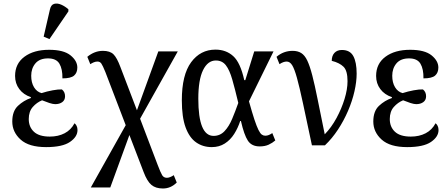

<svg xmlns="http://www.w3.org/2000/svg" viewBox="-20 -829 2557 1095"><path d="M243 10Q145 10 97.5 -33Q50 -76 50 -136Q50 -195 82.5 -225.5Q115 -256 156 -270V-275Q114 -289 90 -321Q66 -353 66 -396Q66 -466 119.5 -505.5Q173 -545 260 -545Q343 -545 382 -513.5Q421 -482 421 -444Q421 -414 402.5 -398Q384 -382 336 -382Q337 -435 319 -465.5Q301 -496 254 -496Q206 -496 182 -467.5Q158 -439 158 -397Q158 -358 174 -331.5Q190 -305 217 -298Q248 -308 280.5 -314Q313 -320 333 -319Q351 -305 351 -280Q351 -258 335 -246.5Q319 -235 295 -235Q282 -235 262 -241.5Q242 -248 220 -257Q190 -245 167 -219Q144 -193 144 -150Q144 -105 173.5 -77.5Q203 -50 264 -50Q312 -50 348.5 -69Q385 -88 405 -126Q412 -121 417 -111Q422 -101 422 -87Q422 -49 379 -19.5Q336 10 243 10ZM262 -606 229 -620 265 -776Q271 -802 289 -807Q307 -812 329 -802.5Q351 -793 370 -776V-764Z M498 240 697 -115 581 -418Q566 -455 558 -466.5Q550 -478 536 -478Q525 -478 514.5 -473.5Q504 -469 495 -463L478 -505Q519 -539 567 -539Q607 -539 627 -519.5Q647 -500 667 -446L761 -200L883 -536H994L779 -152L879 111Q896 156 905 170.5Q914 185 932 185Q940 185 950.5 181Q961 177 971 170L988 212Q954 246 909 246Q868 246 843.5 225.5Q819 205 799 152L718 -59L609 240Z M1188 10Q1137 10 1098.5 -17Q1060 -44 1038.5 -102.5Q1017 -161 1017 -257Q1017 -402 1070 -474Q1123 -546 1209 -546Q1269 -546 1310 -509Q1351 -472 1373 -372H1379L1430 -536H1540L1400 -251Q1418 -186 1431 -147Q1444 -108 1454 -88Q1464 -68 1473 -61.5Q1482 -55 1493 -55Q1503 -55 1513 -59Q1523 -63 1533 -70L1550 -28Q1534 -14 1512.5 -4Q1491 6 1461 6Q1415 6 1393.5 -27Q1372 -60 1354 -139H1350Q1337 -99 1315.5 -65Q1294 -31 1262 -10.5Q1230 10 1188 10ZM1198 -54Q1235 -54 1260.5 -81Q1286 -108 1304 -151Q1322 -194 1339 -242Q1320 -322 1304.5 -376Q1289 -430 1268 -457Q1247 -484 1211 -484Q1165 -484 1138 -429Q1111 -374 1111 -266Q1111 -54 1198 -54Z M1759 0Q1728 -146 1708 -239.5Q1688 -333 1673.5 -385Q1659 -437 1646 -457.5Q1633 -478 1615 -478Q1596 -478 1574 -463L1557 -505Q1597 -539 1649 -539Q1678 -539 1698 -526.5Q1718 -514 1732.5 -483.5Q1747 -453 1761 -399Q1775 -345 1791.5 -262.5Q1808 -180 1832 -63Q1870 -102 1899 -155.5Q1928 -209 1945 -264.5Q1962 -320 1962 -366Q1962 -426 1939 -448.5Q1916 -471 1872 -482Q1872 -511 1887.5 -527.5Q1903 -544 1930 -544Q1976 -544 1995 -509Q2014 -474 2014 -409Q2014 -363 2001.5 -308Q1989 -253 1965 -197Q1941 -141 1907.5 -90Q1874 -39 1833 0Z M2302 10Q2204 10 2156.5 -33Q2109 -76 2109 -136Q2109 -195 2141.5 -225.5Q2174 -256 2215 -270V-275Q2173 -289 2149 -321Q2125 -353 2125 -396Q2125 -466 2178.5 -505.5Q2232 -545 2319 -545Q2402 -545 2441 -513.5Q2480 -482 2480 -444Q2480 -414 2461.5 -398Q2443 -382 2395 -382Q2396 -435 2378 -465.5Q2360 -496 2313 -496Q2265 -496 2241 -467.5Q2217 -439 2217 -397Q2217 -358 2233 -331.5Q2249 -305 2276 -298Q2307 -308 2339.5 -314Q2372 -320 2392 -319Q2410 -305 2410 -280Q2410 -258 2394 -246.5Q2378 -235 2354 -235Q2341 -235 2321 -241.5Q2301 -248 2279 -257Q2249 -245 2226 -219Q2203 -193 2203 -150Q2203 -105 2232.5 -77.5Q2262 -50 2323 -50Q2371 -50 2407.5 -69Q2444 -88 2464 -126Q2471 -121 2476 -111Q2481 -101 2481 -87Q2481 -49 2438 -19.5Q2395 10 2302 10Z"/></svg>

Font: Noto Serif SemiCondensed
Style: Regular
Weight: 400
Width: 4
Designer: Monotype Design Team
Foundry: Monotype Imaging Inc.
Version: Version 2.013